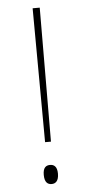

<svg xmlns="http://www.w3.org/2000/svg" viewBox="-53 -745 356 781"><g transform="rotate(-5 125.5 -354.5)"><path d="M114 -167H138L140 -714H111ZM126 5C141 5 155 -4 155 -35C155 -65 141 -73 126 -73C110 -73 97 -65 97 -35C97 -4 110 5 126 5Z"/></g></svg>

Font: Noto Serif SemiCondensed Thin
Style: Regular
Weight: 100
Width: 4
Designer: Monotype Design Team
Foundry: Monotype Imaging Inc.
Version: Version 2.015